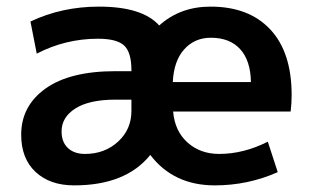

<svg xmlns="http://www.w3.org/2000/svg" viewBox="-20 -550 940 580"><path d="M502 -302H738Q737 -367 705.5 -401.5Q674 -436 617 -436Q568 -436 536.5 -401Q505 -366 502 -302ZM503 -213Q508 -154 546.5 -119.5Q585 -85 642 -85Q716 -85 789 -122L819 -30Q729 10 629 10Q504 10 434 -82Q360 10 204 10Q131 10 87.5 -30.5Q44 -71 44 -143Q44 -230 117.5 -282.5Q191 -335 329 -335H377V-338Q377 -392 355 -412.5Q333 -433 276 -433Q178 -433 91 -388L72 -485Q167 -530 279 -530Q410 -530 461 -473Q524 -530 616 -530Q732 -530 796.5 -461Q861 -392 861 -263Q861 -238 858 -213ZM166 -153Q166 -121 185 -103Q204 -85 237 -85Q296 -85 336.5 -122Q377 -159 377 -215V-249H329Q250 -249 208 -222.5Q166 -196 166 -153Z"/></svg>

Font: M PLUS 1p
Style: Bold
Weight: 700
Version: Version 1.062